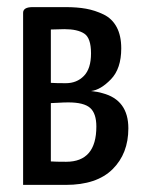

<svg xmlns="http://www.w3.org/2000/svg" viewBox="-20 -520 406 540"><path d="M45 -484Q45 -500 72 -500H164Q197 -500 222 -495.5Q247 -491 271 -479.5Q295 -468 308 -444Q321 -420 321 -384Q321 -327 292 -297Q263 -267 236 -264Q255 -262 268 -258Q341 -239 341 -159Q341 -88 296.5 -44Q252 0 165 0H45ZM123 -287Q137 -286 165 -286Q196 -286 216 -306.5Q236 -327 236 -370Q236 -413 217 -425.5Q198 -438 161 -438L123 -437ZM123 -66Q136 -65 166 -65Q251 -65 251 -164Q251 -201 233.5 -216.5Q216 -232 172 -232Q160 -232 144 -231Q128 -230 123 -230Z"/></svg>

Font: Yanone Kaffeesatz
Style: Regular
Weight: 400
Designer: Yanone (Cyrillic: Daniel Pouzeot)
Foundry: Yanone
Version: Version 1.003;PS 001.003;hotconv 1.0.88;makeotf.lib2.5.64775